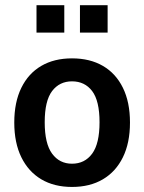

<svg xmlns="http://www.w3.org/2000/svg" viewBox="-20 -730 570 760"><path d="M265 10Q194.5 10 143.5 -20.2Q92.5 -50.5 64.5 -107.5Q36.5 -164.5 36.5 -245Q36.5 -325.5 64.5 -382.5Q92.5 -439.5 143.5 -469.2Q194.5 -499 265 -499Q336 -499 387.2 -469.2Q438.5 -439.5 466.5 -382.5Q494.5 -325.5 494.5 -245Q494.5 -164.5 466.5 -107.5Q438.5 -50.5 387.2 -20.2Q336 10 265 10ZM265 -82Q315.5 -82 344.8 -121.8Q374 -161.5 374 -246Q374 -331 344.8 -369.5Q315.5 -408 265 -408Q215.5 -408 186.2 -369.5Q157 -331 157 -246Q157 -161.5 186.2 -121.8Q215.5 -82 265 -82ZM296.5 -601V-709.5H406V-601ZM124.5 -601V-709.5H234.5V-601Z"/></svg>

Font: Nunito Sans 12pt ExtraLight SemiCondensed
Style: Regular
Weight: 200
Width: 4
Version: Version 3.101;gftools[0.9.27]